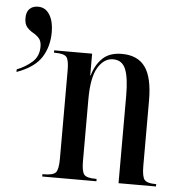

<svg xmlns="http://www.w3.org/2000/svg" viewBox="-52 -763 764 812"><g transform="rotate(5 330.5 -357.0)"><path d="M157 0V-10H163Q202 -10 213.5 -23Q225 -36 225 -82V-457Q225 -501 214 -513.5Q203 -526 165 -526H161V-536H322V-444H324Q337 -490 366.5 -518Q396 -546 448 -546Q515 -546 547 -501.5Q579 -457 579 -359V-82Q579 -37 590 -23.5Q601 -10 636 -10H640V0H481V-371Q481 -448 466 -484Q451 -520 413 -520Q374 -520 348.5 -477.5Q323 -435 323 -343V-80Q323 -36 334 -23Q345 -10 382 -10H387V0ZM10 -442Q46 -456 74 -480.5Q102 -505 102 -546Q102 -570 91 -582Q80 -594 65.5 -602Q51 -610 39.5 -623Q28 -636 28 -662Q28 -688 41.5 -701Q55 -714 77 -714Q109 -714 126.5 -685.5Q144 -657 144 -612Q144 -550 114.5 -504Q85 -458 10 -431Z"/></g></svg>

Font: Noto Serif Display ExtraCondensed Medium
Style: Regular
Weight: 500
Width: 2
Designer: Monotype Design Team
Foundry: Monotype Imaging Inc.
Version: Version 2.009